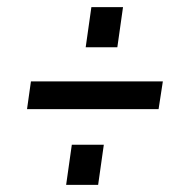

<svg xmlns="http://www.w3.org/2000/svg" viewBox="-20 -618 510 540"><path d="M272 -211 256 -98H166L182 -211ZM326 -598 310 -485H221L237 -598ZM67 -389H438L426 -311H56Z"/></svg>

Font: Pathway Extreme Condensed SemiBold
Style: Italic
Weight: 600
Width: 3
Italic angle: -8°
Version: Version 1.001;gftools[0.9.26]